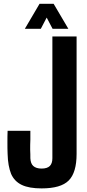

<svg xmlns="http://www.w3.org/2000/svg" viewBox="-20 -994 462 1022"><path d="M201.2 8.8C269.5 8.8 317.4 -4.9 345.7 -33.2C374 -61.5 387.7 -109.4 387.7 -174.8V-799.8H258.8V-151.4C258.8 -132.8 253.9 -119.1 245.1 -110.4C236.3 -101.6 221.7 -96.7 201.2 -96.7C181.6 -96.7 167 -101.6 157.2 -110.4C147.5 -119.1 142.6 -132.8 141.6 -151.4C141.6 -165 141.6 -180.7 140.6 -197.3C140.6 -214.8 140.6 -232.4 141.6 -251V-297.9H20.5C19.5 -278.3 19.5 -257.8 19.5 -235.4C19.5 -213.9 19.5 -193.4 20.5 -174.8C21.5 -130.9 28.3 -95.7 39.1 -68.4C50.8 -42 69.3 -22.5 95.7 -9.8C122.1 2.9 157.2 8.8 201.2 8.8ZM112.3 -840.8H197.3C212.9 -871.1 223.6 -890.6 228.5 -900.4C244.1 -870.1 254.9 -850.6 259.8 -840.8H343.8C304.7 -907.2 278.3 -951.2 265.6 -973.6H190.4C151.4 -907.2 125 -863.3 112.3 -840.8Z"/></svg>

Font: Yellow Ladder Regular
Style: Regular
Weight: 400
Designer: Zima Creative
Version: Version 2.002